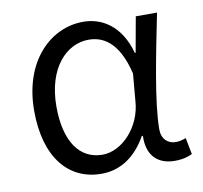

<svg xmlns="http://www.w3.org/2000/svg" viewBox="-68 -627 753 712"><g transform="rotate(-10 309.0 -270.5)"><path d="M259 13C330 13 388 -25 430 -99H434C431 -23 473 13 535 13C566 13 587 6 601 -1L589 -63C578 -59 564 -55 551 -55C521 -55 498 -75 498 -112C498 -213 536 -396 565 -540H485L461 -407H458C429 -514 358 -554 289 -554C165 -554 53 -446 53 -260C53 -82 137 13 259 13ZM275 -56C188 -56 137 -131 137 -261C137 -408 215 -485 297 -485C348 -485 408 -459 438 -333L429 -230C423 -135 349 -56 275 -56Z"/></g></svg>

Font: Noto Sans JP DemiLight
Style: Regular
Weight: 350
Designer: Ryoko NISHIZUKA 西塚涼子 (kana, bopomofo & ideographs); Paul D. Hunt (Latin, Greek & Cyrillic); Sandoll Communications 산돌커뮤니
Foundry: Adobe
Version: Version 2.004;hotconv 1.0.118;makeotfexe 2.5.65603